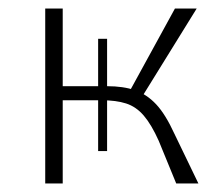

<svg xmlns="http://www.w3.org/2000/svg" viewBox="-20 -430 511 450"><path d="M393 0 352 -100Q335 -138 317 -159Q299 -180 275.5 -187.5Q252 -195 219 -195H111V-228H231Q269 -228 296.5 -218.5Q324 -209 346 -185.5Q368 -162 389 -116L445 0ZM86 0V-410H127V0ZM210 -76V-339H231V-76ZM275 -200 390 -410H441L311 -200Z"/></svg>

Font: Ysabeau Infant ExtraLight
Style: Regular
Weight: 250
Designer: Christian Thalmann (Catharsis Fonts)
Version: Version 2.001;gftools[0.9.30]; featfreeze: ss01,ss02,lnum